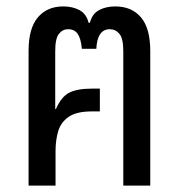

<svg xmlns="http://www.w3.org/2000/svg" viewBox="-20 -578 557 598"><path d="M69 0V-419Q69 -490 98 -524Q127 -558 177 -558Q206 -558 227.5 -546.5Q249 -535 256 -507H260Q267 -535 288.5 -546.5Q310 -558 339 -558Q390 -558 419 -524Q448 -490 448 -419V0H364V-419Q364 -458 352 -472.5Q340 -487 322 -487Q283 -487 280 -426H235Q232 -458 222 -472.5Q212 -487 192 -487Q175 -487 163.5 -472.5Q152 -458 152 -419V-239L154 -238Q171 -277 196 -289.5Q221 -302 266 -302H291V-231H266Q219 -231 194.5 -214.5Q170 -198 161.5 -170Q153 -142 153 -108V0Z"/></svg>

Font: Noto Sans Thai Cond
Style: Regular
Weight: 400
Width: 3
Designer: Monotype Design Team
Foundry: Monotype Imaging Inc.
Version: Version 2.002; ttfautohint (v1.8.4.7-5d5b)